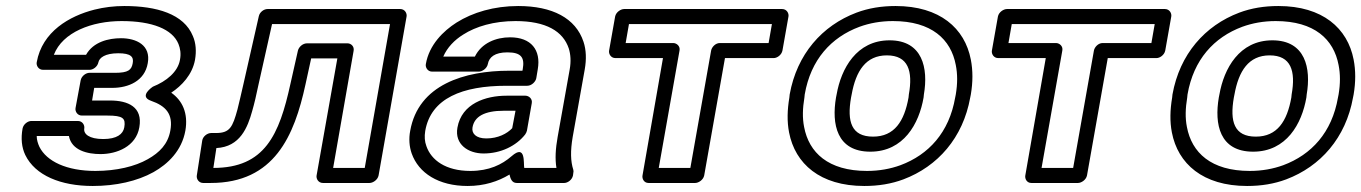

<svg xmlns="http://www.w3.org/2000/svg" viewBox="-20 -583 4523 638"><path d="M443 -160C455 -228 405 -249 346 -249H286L293 -291H353C407 -291 461 -314 471 -373C482 -433 433 -456 382 -456C341 -456 290 -444 266 -401H159C188 -476 285 -513 384 -513C486 -513 553 -486 573 -437C579 -422 582 -405 578 -384C571 -344 533 -313 488 -295C488 -295 439 -263 482 -248C531 -231 556 -204 546 -149C538 -104 510 -76 471 -54C429 -30 367 -15 297 -15C201 -15 135 -47 111 -95C106 -106 102 -118 102 -131H209C218 -83 271 -71 314 -71C368 -71 432 -96 443 -160ZM393 -160C389 -137 368 -121 323 -121C276 -121 257 -138 260 -156C262 -167 254 -181 239 -181H84C73 -181 58 -171 55 -156C49 -123 52 -93 64 -68C97 0 182 35 288 35C365 35 436 19 490 -11C538 -38 584 -82 596 -149C606 -207 586 -249 549 -275C584 -298 619 -335 628 -384C633 -413 631 -440 621 -463C591 -537 500 -563 393 -563C359 -563 326 -559 294 -551C211 -530 120 -478 102 -376C100 -365 108 -351 123 -351H278C289 -351 304 -361 307 -376C310 -391 329 -406 373 -406C415 -406 425 -394 421 -373C417 -351 407 -341 362 -341H277C266 -341 251 -331 248 -316L231 -224C229 -213 237 -199 252 -199H337C389 -199 398 -190 393 -160Z M1276 -503 1192 -25H1087L1155 -414C1158 -429 1146 -439 1135 -439H1000C986 -439 973 -427 970 -415L945 -304C908 -135 860 -25 689 -25C692 -46 696 -70 699 -91C778 -95 803 -160 818 -214C825 -238 832 -268 839 -302L884 -503ZM1331 -528C1333 -539 1325 -553 1310 -553H869C857 -553 843 -543 840 -529L789 -304C781 -270 775 -242 769 -219C753 -161 744 -141 698 -141H682C668 -141 654 -129 652 -116L634 0C632 12 641 25 655 25H680C892 25 958 -132 995 -302L1014 -389H1101L1032 0C1030 11 1038 25 1053 25H1208C1219 25 1235 15 1238 0Z M1833 -128C1826 -89 1824 -55 1829 -25H1722C1719 -40 1728 -106 1680 -64C1648 -36 1605 -15 1543 -15C1461 -15 1413 -51 1397 -97C1391 -113 1390 -129 1393 -148C1412 -257 1517 -298 1663 -298H1732C1747 -298 1760 -312 1762 -323L1767 -353C1778 -417 1745 -459 1675 -459C1628 -459 1580 -440 1558 -395H1453C1466 -425 1490 -450 1519 -468C1561 -495 1621 -513 1693 -513C1795 -513 1851 -479 1870 -422C1876 -403 1878 -379 1873 -352ZM1697 25H1855C1866 25 1881 15 1884 0L1885 -8C1886 -12 1886 -16 1885 -19C1876 -47 1875 -81 1883 -128L1923 -352C1929 -386 1928 -417 1919 -444C1893 -523 1815 -563 1702 -563C1622 -563 1551 -542 1497 -508C1453 -480 1406 -434 1395 -370C1393 -359 1401 -345 1416 -345H1571C1582 -345 1598 -355 1601 -370C1605 -393 1624 -409 1666 -409C1712 -409 1724 -392 1717 -353L1716 -348H1672C1524 -348 1370 -302 1343 -148C1338 -122 1340 -96 1348 -73C1371 -8 1437 35 1534 35C1589 35 1635 20 1673 -3C1676 9 1680 25 1697 25ZM1500 -159C1490 -103 1536 -73 1587 -73C1644 -73 1695 -98 1725 -136C1728 -140 1730 -145 1731 -149L1747 -240C1750 -255 1737 -265 1726 -265H1663C1594 -265 1514 -239 1500 -159ZM1550 -159C1556 -196 1590 -215 1654 -215H1693L1682 -157C1665 -139 1635 -123 1596 -123C1561 -123 1547 -140 1550 -159Z M2534 -440H2372C2357 -440 2345 -426 2343 -415L2274 -25H2169L2238 -415C2241 -430 2228 -440 2217 -440H2059L2070 -503H2545ZM2551 -390C2562 -390 2577 -400 2580 -415L2600 -528C2602 -539 2594 -553 2579 -553H2054C2043 -553 2027 -543 2024 -528L2004 -415C2002 -404 2010 -390 2025 -390H2183L2115 0C2113 11 2120 25 2135 25H2290C2301 25 2317 15 2320 0L2389 -390Z M2654 -269C2674 -385 2742 -459 2836 -494C2869 -506 2906 -513 2947 -513C3076 -513 3140 -452 3156 -367C3162 -337 3162 -305 3156 -269L3154 -259C3134 -143 3066 -69 2972 -34C2939 -22 2902 -15 2861 -15C2732 -15 2668 -76 2652 -161C2646 -191 2647 -223 2653 -259ZM2604 -269 2603 -259C2596 -218 2595 -179 2602 -143C2622 -39 2705 35 2852 35C2899 35 2942 28 2982 13C3096 -30 3180 -125 3204 -259L3206 -269C3213 -310 3213 -349 3206 -385C3186 -489 3103 -563 2956 -563C2909 -563 2866 -556 2826 -541C2712 -498 2628 -403 2604 -269ZM3050 -269C3065 -356 3046 -449 2936 -449C2826 -449 2775 -355 2760 -269L2758 -259C2743 -171 2760 -79 2872 -79C2983 -79 3034 -172 3049 -259ZM3000 -269 2999 -259C2985 -180 2952 -129 2881 -129C2809 -129 2794 -179 2808 -259L2810 -269C2824 -347 2857 -399 2927 -399C2998 -399 3014 -347 3000 -269Z M3806 -440H3644C3629 -440 3617 -426 3615 -415L3546 -25H3441L3510 -415C3513 -430 3500 -440 3489 -440H3331L3342 -503H3817ZM3823 -390C3834 -390 3849 -400 3852 -415L3872 -528C3874 -539 3866 -553 3851 -553H3326C3315 -553 3299 -543 3296 -528L3276 -415C3274 -404 3282 -390 3297 -390H3455L3387 0C3385 11 3392 25 3407 25H3562C3573 25 3589 15 3592 0L3661 -390Z M3926 -269C3946 -385 4014 -459 4108 -494C4141 -506 4178 -513 4219 -513C4348 -513 4412 -452 4428 -367C4434 -337 4434 -305 4428 -269L4426 -259C4406 -143 4338 -69 4244 -34C4211 -22 4174 -15 4133 -15C4004 -15 3940 -76 3924 -161C3918 -191 3919 -223 3925 -259ZM3876 -269 3875 -259C3868 -218 3867 -179 3874 -143C3894 -39 3977 35 4124 35C4171 35 4214 28 4254 13C4368 -30 4452 -125 4476 -259L4478 -269C4485 -310 4485 -349 4478 -385C4458 -489 4375 -563 4228 -563C4181 -563 4138 -556 4098 -541C3984 -498 3900 -403 3876 -269ZM4322 -269C4337 -356 4318 -449 4208 -449C4098 -449 4047 -355 4032 -269L4030 -259C4015 -171 4032 -79 4144 -79C4255 -79 4306 -172 4321 -259ZM4272 -269 4271 -259C4257 -180 4224 -129 4153 -129C4081 -129 4066 -179 4080 -259L4082 -269C4096 -347 4129 -399 4199 -399C4270 -399 4286 -347 4272 -269Z"/></svg>

Font: Asimov
Style: WidOuIt
Weight: 500
Designer: Google
Version: Version 2.000980; 2014